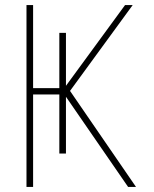

<svg xmlns="http://www.w3.org/2000/svg" viewBox="-20 -734 603 754"><path d="M84 0H110V-363H213V-131H239V-354L483 0H514L255 -377L501 -714H471L239 -397V-605H213V-388H110V-714H84Z"/></svg>

Font: Noto Sans Mono SemiCondensed Thin
Style: Regular
Weight: 100
Width: 4
Designer: Monotype Design Team
Foundry: Monotype Imaging Inc.
Version: Version 2.014